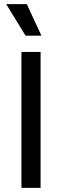

<svg xmlns="http://www.w3.org/2000/svg" viewBox="-20 -912 302 932"><path d="M84 0V-660H177V0ZM104 -739 10 -892H110L181 -739Z"/></svg>

Font: Bricolage Grotesque 18pt
Style: Regular
Weight: 400
Version: Version 1.001;gftools[0.9.33.dev8+g029e19f]